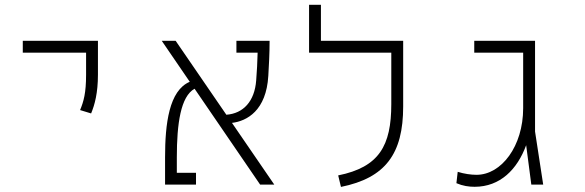

<svg xmlns="http://www.w3.org/2000/svg" viewBox="-20 -752 2384 782"><path d="M351.1 -290C365.7 -325.2 378.9 -373 378.9 -448.2V-585.9H72.8V-537.6H330.6V-448.2C330.6 -373 320.8 -338.9 306.2 -303.7Z M1039.6 0H1097.2L924.8 -251.5C986.3 -258.8 1064.5 -302.2 1072.8 -442.9C1075.2 -483.9 1078.1 -534.2 1078.1 -585.9H942.9V-537.6H1029.3C1028.3 -499.5 1026.4 -460.4 1023.4 -424.3C1017.1 -339.8 971.2 -289.6 901.9 -284.7L695.3 -585.9H638.7L752.9 -418.9C668.5 -383.3 652.3 -247.6 652.3 -111.3V0H778.3V-48.3H700.2V-111.3C700.2 -248 715.8 -359.4 772.5 -390.6Z M1573.7 -585.9H1287.1V-732.4H1238.8V-537.6H1573.7V-328.1C1573.7 -158.7 1524.4 -71.3 1357.4 -37.6L1368.7 9.3C1549.8 -27.3 1622.1 -125.5 1622.1 -318.4V-585.9Z M1913.1 8.8C2017.1 8.8 2086.9 -62 2123 -160.6L2144 0H2192.4L2159.2 -216.3V-585.9H1911.6V-537.6H2110.8V-311.5C2110.8 -156.2 2022 -40 1920.9 -40C1898.4 -40 1870.6 -43.9 1844.2 -52.2L1838.9 -5.9C1865.2 5.4 1889.6 8.8 1913.1 8.8Z"/></svg>

Font: Cascadia Mono PL ExtraLight
Style: Regular
Weight: 200
Monospace: yes
Designer: Aaron Bell
Foundry: Saja Typeworks
Version: Version 2404.023